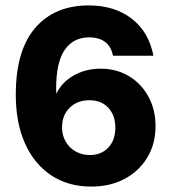

<svg xmlns="http://www.w3.org/2000/svg" viewBox="-20 -680 631 708"><path d="M38.2 -331.1Q38.2 -227.2 72.2 -151.1Q106.2 -75 168.8 -33.5Q231.4 8 316.3 8Q386.4 8 439.7 -20.5Q493 -49 523.2 -99.2Q553.5 -149.4 553.5 -214.5Q553.5 -275.8 527.3 -323.7Q501.2 -371.7 455.4 -399.2Q409.6 -426.7 351.1 -426.7Q296.2 -426.7 252.1 -401.9Q208.1 -377 187.6 -334.3Q187.5 -338.9 187.3 -343.6Q187 -348.2 187 -353Q187 -450.9 218.9 -496.5Q250.8 -542.2 307.8 -542.2Q383.2 -542.2 396.7 -474.4H545.7Q529.2 -561.9 466 -610.9Q402.8 -660 307.2 -660Q180.9 -660 109.5 -576.7Q38.2 -493.4 38.2 -331.1ZM208.8 -210.4Q208.8 -255 236.8 -282.7Q264.8 -310.4 309.9 -310.4Q353.3 -310.4 379.3 -282.6Q405.3 -254.8 405.3 -209Q405.3 -163.5 379.5 -135.9Q353.6 -108.3 311.3 -108.3Q282 -108.3 258.7 -121.6Q235.4 -135 222.1 -158.1Q208.8 -181.1 208.8 -210.4Z"/></svg>

Font: Overused Grotesk Light
Style: Regular
Weight: 300
Designer: RandomMaerks
Version: Version 0.005